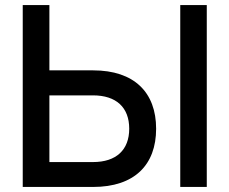

<svg xmlns="http://www.w3.org/2000/svg" viewBox="-20 -740 908 760"><path d="M175.5 -720H70V0H348.5C512 0 598 -87 598 -230.5C598 -374 511.5 -461.5 348.5 -461.5H175.5ZM798.5 0V-720H693.5V0ZM175.5 -98.5V-362.5H348C440 -362.5 491.5 -315 491.5 -230.5C491.5 -146.5 440 -98.5 348 -98.5Z"/></svg>

Font: Vela Sans SemBd
Style: Regular
Weight: 600
Designer: Principal design: Mikhail Sharanda - project Manrope.
Design modification: Ravid Balaliev
Foundry: Mikhail Sharanda
Version: Version 1.001